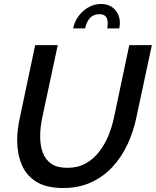

<svg xmlns="http://www.w3.org/2000/svg" viewBox="-20 -936 780 961"><path d="M296 5Q212 5 161.5 -26.5Q111 -58 88.5 -112.5Q66 -167 66 -233Q66 -288 80 -350L156 -710H269L192 -350Q181 -299 181 -253Q181 -208 194 -172.5Q207 -137 236.5 -116.5Q266 -96 317 -96Q369 -96 408 -117.5Q447 -139 475.5 -175.5Q504 -212 522.5 -257Q541 -302 551 -350L627 -710H740L663 -350Q648 -277 618 -213Q588 -149 542.5 -100Q497 -51 435.5 -23Q374 5 296 5ZM346 -794Q357 -846 397 -881Q437 -916 486 -916Q529 -916 554.5 -888.5Q580 -861 580 -821Q580 -809 577 -794H517Q518 -801 518.5 -807.5Q519 -814 519 -821Q519 -865 478 -865Q448 -865 430.5 -846Q413 -827 406 -794Z"/></svg>

Font: Raleway SemiBold
Style: Italic
Weight: 600
Italic angle: -12°
Designer: Matt McInerney, Pablo Impallari, Rodrigo Fuenzalida
Foundry: Matt McInerney, Pablo Impallari, Rodrigo Fuenzalida
Version: Version 4.026